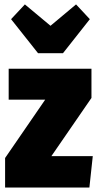

<svg xmlns="http://www.w3.org/2000/svg" viewBox="-20 -843 440 863"><path d="M321.8 -823.2 383.8 -756.8 263.2 -604H150.9L29.8 -756.8L91.8 -823.2L207 -727.1ZM391.1 -534.2V-402.8L210.9 -141.1H397L381.8 0H2.9V-132.8L183.1 -395H19V-534.2Z"/></svg>

Font: Fira Sans Compressed Heavy
Style: Regular
Weight: 900
Width: 1
Designer: Carrois Corporate & Edenspiekermann AG
Foundry: Carrois Corporate GbR & Edenspiekermann AG
Version: Version 4.203;PS 004.203;hotconv 1.0.88;makeotf.lib2.5.64775